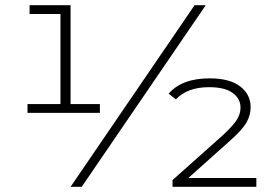

<svg xmlns="http://www.w3.org/2000/svg" viewBox="-20 -720 1065 740"><path d="M365 -319H252V-700H94V-666H213V-319H86V-285H365ZM730 -700 252 0H295L773 -700ZM968 -34H706L868 -179C898 -205.7 918.5 -228.3 929.5 -247C940.5 -265.7 946 -285.7 946 -307C946 -339.7 932.5 -366.3 905.5 -387C878.5 -407.7 839.3 -418 788 -418C716.7 -418 664 -398.3 630 -359L658 -337C687.3 -368.3 730 -384 786 -384C826 -384 856.2 -376.7 876.5 -362C896.8 -347.3 907 -328.3 907 -305C907 -289 902.2 -273.3 892.5 -258C882.8 -242.7 865 -223 839 -199L645 -26V0H968Z"/></svg>

Font: Montserrat Custom ExtraLight
Style: Regular
Weight: 300
Designer: Julieta Ulanovsky
Foundry: Julieta Ulanovsky
Version: Version 7.200